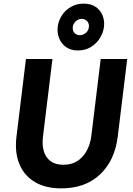

<svg xmlns="http://www.w3.org/2000/svg" viewBox="-20 -1026 734 1058"><path d="M318 12Q231 12 172 -23Q113 -58 86.5 -122.5Q60 -187 71 -275L123 -701H269L217 -275Q211 -230 221 -194.5Q231 -159 258 -138.5Q285 -118 330 -118Q374 -118 406 -138.5Q438 -159 457.5 -194.5Q477 -230 483 -275L535 -701H681L629 -275Q613 -142 531.5 -65Q450 12 318 12ZM409 -748Q370.2 -748 344 -766.5Q317.7 -785 305.9 -815.2Q294 -845.3 298 -878.1Q302 -912 321 -941.2Q339.9 -970.5 371 -988.2Q402 -1006 441 -1006Q481 -1006 507.1 -988.2Q533.2 -970.3 545.1 -941Q557 -911.6 553 -878Q548.9 -845.2 530 -815.1Q511 -785 480.2 -766.5Q449.4 -748 409 -748ZM419.1 -832Q437 -832 452.5 -844.5Q468 -857 470 -878Q472 -896 460.2 -909Q448.4 -922 430 -922Q413 -922 398 -909Q383 -896 381 -878Q379 -857 390.5 -844.5Q401.9 -832 419.1 -832Z"/></svg>

Font: Inclusive Sans
Style: Italic
Weight: 400
Italic angle: -7°
Designer: Olivia King
Foundry: Olivia King
Version: Version 2.004